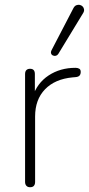

<svg xmlns="http://www.w3.org/2000/svg" viewBox="-20 -778 372 804"><path d="M106 6Q96 6 90.5 0Q85 -6 85 -16V-468Q85 -479 90.5 -484.5Q96 -490 106 -490Q116 -490 121 -484.5Q126 -479 126 -468V-371H116Q135 -430 183.5 -462Q232 -494 296 -494Q305 -494 311.5 -490.5Q318 -487 318 -477Q318 -467 313 -461.5Q308 -456 296 -455L284 -454Q210 -447 168.5 -404Q127 -361 127 -290V-16Q127 -6 122 0Q117 6 106 6ZM224 -552Q220 -546 214 -544.5Q208 -543 202 -545.5Q196 -548 194 -554Q192 -560 196 -568L287 -743Q292 -753 299.5 -756Q307 -759 314 -757.5Q321 -756 326 -751Q331 -746 332 -738.5Q333 -731 328 -723Z"/></svg>

Font: Nunito ExtraLight
Style: Regular
Weight: 200
Designer: Vernon Adams
Foundry: Vernon Adams
Version: Version 3.602